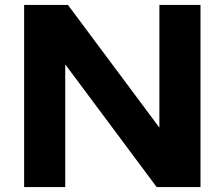

<svg xmlns="http://www.w3.org/2000/svg" viewBox="-20 -760 912 780"><path d="M627.5 -740H794.5V0H616.5L245 -498.5V0H78V-740H256L627.5 -241.5Z"/></svg>

Font: Encode Sans Expanded
Style: Bold
Weight: 700
Width: 7
Designer: Multiple Designers
Foundry: Impallari Type
Version: Version 2.000